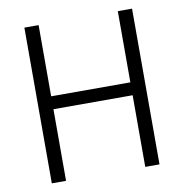

<svg xmlns="http://www.w3.org/2000/svg" viewBox="-79 -775 814 850"><g transform="rotate(-10 328.0 -350.0)"><path d="M86 0V-700H150V-380H506V-700H570V0H506V-322H150V0Z"/></g></svg>

Font: Space Grotesk Light Light
Style: Regular
Weight: 300
Version: Version 2.000